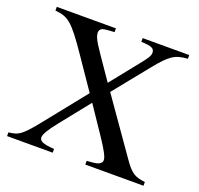

<svg xmlns="http://www.w3.org/2000/svg" viewBox="-117 -790 951 918"><g transform="rotate(20 358.0 -331.0)"><path d="M703 0V-19C650 -25 631 -37 592 -93L400 -367L543 -544C606 -622 631 -639 695 -643V-662H458V-643C512 -641 526 -634 526 -611C526 -596 516 -581 486 -544L374 -404L330 -468C277 -546 247 -584 247 -613C247 -636 265 -639 293 -641L322 -643V-662H21V-643C87 -636 108 -624 204 -483L310 -328L154 -133C77 -36 61 -24 9 -19V0H241V-19C183 -23 165 -32 165 -51C165 -66 181 -94 218 -140L337 -289L432 -148C466 -97 483 -66 483 -50C483 -32 465 -23 433 -21L407 -19V0Z"/></g></svg>

Font: XITS
Style: Regular
Weight: 400
Designer: MicroPress Inc., with final additions and corrections provided by Coen Hoffman, Elsevier (retired)
Version: Version 1.302